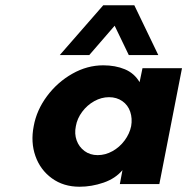

<svg xmlns="http://www.w3.org/2000/svg" viewBox="-20 -699 711 729"><path d="M108 -220Q119 -281 158.5 -334Q198 -387 254.5 -419Q311 -451 372 -451Q418 -451 454 -436Q490 -421 510 -387L521 -440H671L585 0H435L445 -53Q418 -21 373 -5.5Q328 10 282 10Q221 10 177 -22Q133 -54 114.5 -106.5Q96 -159 108 -220ZM478 -220Q483 -249 474.5 -274.5Q466 -300 444.5 -315Q423 -330 394 -330Q365 -330 338 -315Q311 -300 292 -274.5Q273 -249 268 -220Q262 -191 271 -166Q280 -141 301 -125.5Q322 -110 351 -110Q380 -110 407 -125Q434 -140 453 -165.5Q472 -191 478 -220ZM372 -679H490L581 -490H469L401 -631H441L319 -490H207Z"/></svg>

Font: Teachers[wght] Italic
Style: Regular
Weight: 400
Designer: Alfredo Marco Pradil & Chank Diesel
Version: Version 1.000;Glyphs 3.1.2 (3151)